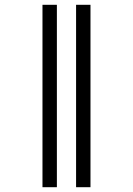

<svg xmlns="http://www.w3.org/2000/svg" viewBox="-20 -780 554 800"><path d="M297 0H357V-760H297ZM157 0H217V-760H157Z"/></svg>

Font: Noto Serif Display SemiCondensed
Style: Regular
Weight: 400
Width: 4
Designer: Monotype Design Team
Foundry: Monotype Imaging Inc.
Version: Version 2.009